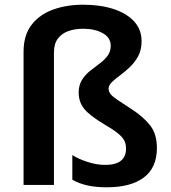

<svg xmlns="http://www.w3.org/2000/svg" viewBox="-20 -785 724 815"><path d="M581 -610Q581 -574 567 -547.5Q553 -521 532 -501Q511 -481 490 -465.5Q469 -450 455 -436.5Q441 -423 441 -409Q441 -396 449.5 -385.5Q458 -375 479.5 -360.5Q501 -346 538 -322Q589 -289 617.5 -252.5Q646 -216 646 -157Q646 -73 590.5 -31.5Q535 10 434 10Q386 10 350.5 2Q315 -6 287 -22V-127Q311 -111 350.5 -98Q390 -85 426 -85Q471 -85 493 -102.5Q515 -120 515 -154Q515 -174 507.5 -188.5Q500 -203 480.5 -219Q461 -235 423 -257Q361 -294 337.5 -323Q314 -352 314 -392Q314 -423 327.5 -445Q341 -467 361.5 -483.5Q382 -500 402.5 -515Q423 -530 436.5 -548Q450 -566 450 -591Q450 -625 416.5 -644Q383 -663 333 -663Q298 -663 270 -653Q242 -643 225.5 -621Q209 -599 209 -562V0H80V-565Q80 -635 113.5 -679Q147 -723 204.5 -744Q262 -765 333 -765Q405 -765 461 -747Q517 -729 549 -694.5Q581 -660 581 -610Z"/></svg>

Font: Noto Sans Adlam SemiBold
Style: Regular
Weight: 600
Version: Version 3.001